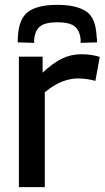

<svg xmlns="http://www.w3.org/2000/svg" viewBox="-20 -773 435 793"><path d="M156 -539V-473Q199 -513 236 -531Q273 -549 317 -549Q356 -549 392 -538L374 -439Q337 -449 302 -449Q270 -449 236.5 -436Q203 -423 165 -392V0H58V-539ZM217 -753Q294 -753 335 -726.5Q376 -700 379 -622Q380 -616 380.5 -610Q381 -604 381 -598L313 -596Q313 -600 313 -603Q313 -606 313 -609Q310 -646 289 -663.5Q268 -681 217 -681Q166 -681 145 -663.5Q124 -646 121 -609Q121 -601 121 -596L53 -598Q53 -604 53.5 -610.5Q54 -617 54 -623Q58 -696 96.5 -724.5Q135 -753 217 -753Z"/></svg>

Font: Georama Medium
Style: Regular
Weight: 500
Designer: Jean-Baptiste Levee
Foundry: Production Type
Version: Version 1.000